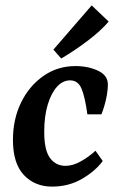

<svg xmlns="http://www.w3.org/2000/svg" viewBox="-20 -679 443 712"><path d="M173 13Q109 13 68.5 -30Q28 -73 28 -160Q28 -237 58 -298.5Q88 -360 140.5 -397Q193 -434 260 -434Q285 -434 307.5 -429Q330 -424 349 -414Q365 -405 372.5 -393Q380 -381 380 -366Q380 -341 373 -310Q366 -279 356 -255H304Q295 -321 282 -351Q269 -381 240 -381Q213 -381 191.5 -357.5Q170 -334 157 -291Q144 -248 144 -190Q144 -122 165.5 -93Q187 -64 223 -64Q250 -64 279.5 -80.5Q309 -97 334 -120L361 -82Q334 -45 284.5 -16Q235 13 173 13ZM178 -495 320 -659 383 -599Q354 -565 306 -528.5Q258 -492 207 -462Z"/></svg>

Font: Rasa SemiBold
Style: Italic
Weight: 600
Italic angle: -7.10001°
Designer: Anna Giedrys (Yrsa+Rasa design), David Brezina (Yrsa art-direction, Rasa art-direction, design)
Foundry: Rosetta Type Foundry
Version: Version 2.004